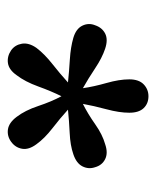

<svg xmlns="http://www.w3.org/2000/svg" viewBox="25 -748 398 489"><g transform="rotate(90 224.5 -503.0)"><path d="M405.3 -545.9Q411.1 -529.3 403.3 -513.7Q395.5 -498 372.1 -490.2Q349.6 -482.4 318.4 -481Q287.1 -479.5 258.8 -476.6Q280.3 -457 306.2 -437Q332 -417 346.7 -396.5Q361.3 -377 358.4 -359.9Q355.5 -342.8 340.8 -332Q326.2 -321.3 309.1 -323.7Q292 -326.2 277.3 -345.7Q260.7 -367.2 249.5 -400.9Q238.3 -434.6 224.6 -460Q211.9 -434.6 199.7 -400.9Q187.5 -367.2 170.9 -345.7Q157.2 -326.2 140.1 -323.7Q123 -321.3 107.4 -332Q93.8 -341.8 90.8 -359.4Q87.9 -377 101.6 -396.5Q117.2 -417 142.6 -437Q168 -457 189.5 -476.6Q162.1 -479.5 130.9 -481.4Q99.6 -483.4 76.2 -490.2Q52.7 -497.1 44.9 -513.2Q37.1 -529.3 43.9 -545.9Q49.8 -563.5 64.9 -571.3Q80.1 -579.1 103.5 -571.3Q127 -563.5 153.3 -545.9Q179.7 -528.3 204.1 -514.6Q200.2 -542 190.9 -574.7Q181.6 -607.4 181.6 -632.8Q181.6 -657.2 194.3 -669.4Q207 -681.6 224.6 -681.6Q243.2 -681.6 254.9 -669.4Q266.6 -657.2 266.6 -632.8Q266.6 -607.4 257.8 -574.7Q249 -542 244.1 -514.6Q269.5 -527.3 295.9 -545.9Q322.3 -564.5 346.7 -571.3Q369.1 -579.1 384.8 -571.3Q400.4 -563.5 405.3 -545.9Z"/></g></svg>

Font: Crimson Pro ExtraLight Medium
Style: Regular
Weight: 500
Version: Version 1.002